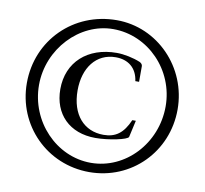

<svg xmlns="http://www.w3.org/2000/svg" viewBox="-77 -760 915 858"><g transform="rotate(10 380.0 -331.0)"><path d="M667 -334C667 -166 538 -28 381 -28C224 -28 93 -165 93 -331C93 -494 224 -634 377 -634C536 -634 667 -499 667 -334ZM722 -330C722 -521 571 -676 386 -676C190 -676 38 -525 38 -330C38 -138 189 14 381 14C572 14 722 -137 722 -330ZM547 -248H531C504 -186 470 -161 415 -161C327 -161 267 -226 267 -337C267 -439 321 -512 410 -512C465 -512 506 -482 514 -422H531V-493C531 -500 526 -506 518 -510C487 -523 444 -532 411 -532C279 -532 190 -452 190 -329C190 -216 264 -141 382 -141C442 -141 527 -159 530 -172Z"/></g></svg>

Font: XITS Math
Style: Regular
Weight: 400
Designer: MicroPress Inc., with final additions and corrections provided by Coen Hoffman, Elsevier (retired)
Version: Version 1.302